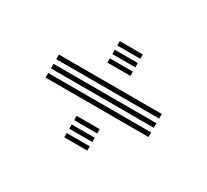

<svg xmlns="http://www.w3.org/2000/svg" viewBox="-78 -658 600 556"><g transform="rotate(30 222.0 -380.0)"><path d="M49.8 -403.8V-419.2H394V-403.8ZM49.8 -373V-388.2H394V-373ZM49.8 -342.2V-357.5H394V-342.2ZM183.2 -526.5V-541H260.2V-526.5ZM183.2 -469.2V-483.5H260.2V-469.2ZM183.2 -497.8V-512.2H260.2V-497.8ZM183.2 -276.8V-291.2H260.2V-276.8ZM183.2 -219.5V-233.8H260.2V-219.5ZM183.2 -248.2V-262.5H260.2V-248.2Z"/></g></svg>

Font: Big Shoulders Inline Display Thin SemiBold
Style: Regular
Weight: 600
Version: Version 2.002